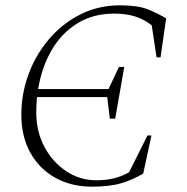

<svg xmlns="http://www.w3.org/2000/svg" viewBox="-20 -690 703 720"><path d="M324 10Q248 10 188 -23Q128 -56 94 -117Q60 -178 60 -260Q60 -338 87 -411.5Q114 -485 164 -543.5Q214 -602 281.5 -636Q349 -670 430 -670Q496 -670 533 -655.5Q570 -641 603 -621L582 -475H567L549 -595Q520 -618 486 -628.5Q452 -639 409 -639Q328 -639 268.5 -601.5Q209 -564 172.5 -500Q136 -436 123 -356H387L426 -439H446L412 -245H392L382 -326H119Q116 -298 116 -269Q116 -196 147 -138.5Q178 -81 229 -47.5Q280 -14 341 -14Q378 -14 408 -21.5Q438 -29 464 -44L533 -182H548L517 -39Q478 -16 435 -3Q392 10 324 10Z"/></svg>

Font: Spectral SC ExtraLight
Style: Italic
Weight: 275
Italic angle: -10°
Designer: Jean-Baptiste Levee
Foundry: Production Type
Version: Version 2.001